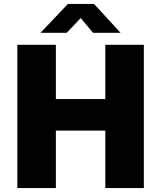

<svg xmlns="http://www.w3.org/2000/svg" viewBox="-20 -949 814 969"><path d="M67.5 0V-723H262V-449H511.5V-723H706V0H511.5V-290H262V0ZM184.5 -783.5 322.5 -929H454.5L588.5 -783.5H449.5L387.5 -858L316.5 -783.5Z"/></svg>

Font: Public Sans Thin Black
Style: Regular
Weight: 900
Version: Version 2.001